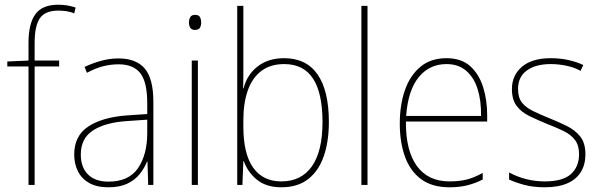

<svg xmlns="http://www.w3.org/2000/svg" viewBox="-20 -785 2547 815"><path d="M231 -503H127V0H101V-503H11V-524L101 -528V-604Q101 -684 130 -724.5Q159 -765 228 -765Q250 -765 268 -761.5Q286 -758 301 -753L295 -728Q280 -735 262 -737.5Q244 -740 228 -740Q172 -740 149.5 -708Q127 -676 127 -601V-528H231Z M483 -537Q558 -537 594.5 -494Q631 -451 631 -353V0H609L606 -99H604Q593 -71 573 -46Q553 -21 520.5 -5.5Q488 10 440 10Q391 10 359 -8Q327 -26 311 -57.5Q295 -89 295 -129Q295 -208 354 -247.5Q413 -287 517 -295L605 -301V-347Q605 -437 575.5 -474.5Q546 -512 483 -512Q451 -512 418.5 -504Q386 -496 349 -476L339 -501Q373 -517 409.5 -527Q446 -537 483 -537ZM518 -271Q427 -265 375 -231.5Q323 -198 323 -129Q323 -75 353.5 -44.5Q384 -14 440 -14Q527 -14 566 -71.5Q605 -129 605 -220V-277Z M820 -528V0H794V-528ZM808 -722Q824 -722 829 -712Q834 -702 834 -690Q834 -676 828.5 -667Q823 -658 807 -658Q793 -658 787.5 -667.5Q782 -677 782 -690Q782 -702 787.5 -712Q793 -722 808 -722Z M1013 -509Q1013 -488 1013 -459.5Q1013 -431 1012 -410H1014Q1028 -467 1073 -502.5Q1118 -538 1186 -538Q1280 -538 1328 -469Q1376 -400 1376 -267Q1376 -185 1354.5 -122.5Q1333 -60 1288.5 -25Q1244 10 1174 10Q1111 10 1071.5 -21.5Q1032 -53 1015 -101H1013L1009 0H987V-760H1013ZM1186 -513Q1128 -513 1089.5 -484Q1051 -455 1032 -401.5Q1013 -348 1013 -274V-248Q1013 -132 1054.5 -73.5Q1096 -15 1174 -15Q1259 -15 1304 -79Q1349 -143 1349 -267Q1349 -389 1309 -451Q1269 -513 1186 -513Z M1540 0H1514V-760H1540Z M1875 -538Q1938 -538 1975.5 -504.5Q2013 -471 2030.5 -416Q2048 -361 2048 -295V-269H1703Q1702 -146 1749.5 -80.5Q1797 -15 1888 -15Q1928 -15 1959.5 -22.5Q1991 -30 2029 -51V-23Q1998 -7 1964 1.5Q1930 10 1888 10Q1814 10 1767.5 -24.5Q1721 -59 1699 -120Q1677 -181 1677 -261Q1677 -339 1698.5 -401.5Q1720 -464 1764 -501Q1808 -538 1875 -538ZM1875 -513Q1803 -513 1757.5 -457.5Q1712 -402 1704 -293H2022Q2023 -357 2007.5 -406.5Q1992 -456 1959 -484.5Q1926 -513 1875 -513Z M2465 -130Q2465 -87 2446 -55.5Q2427 -24 2388.5 -7Q2350 10 2292 10Q2243 10 2204.5 -0.5Q2166 -11 2141 -23V-53Q2174 -35 2212.5 -25Q2251 -15 2292 -15Q2369 -15 2403.5 -46Q2438 -77 2438 -131Q2438 -168 2420.5 -191Q2403 -214 2372 -229Q2341 -244 2302 -259Q2261 -276 2227 -292.5Q2193 -309 2173 -335.5Q2153 -362 2153 -407Q2153 -466 2196 -502Q2239 -538 2318 -538Q2358 -538 2393.5 -530Q2429 -522 2456 -509L2444 -484Q2421 -498 2386.5 -505.5Q2352 -513 2318 -513Q2254 -513 2216.5 -486Q2179 -459 2179 -407Q2179 -370 2196 -349Q2213 -328 2243 -313.5Q2273 -299 2310 -284Q2350 -268 2385.5 -250.5Q2421 -233 2443 -205.5Q2465 -178 2465 -130Z"/></svg>

Font: Noto Sans Khmer SemiCondensed Thin
Style: Regular
Weight: 250
Width: 4
Designer: Danh Hong and the Monotype Design Team
Foundry: Monotype Imaging Inc.
Version: Version 2.004